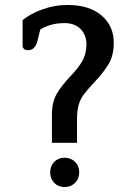

<svg xmlns="http://www.w3.org/2000/svg" viewBox="-20 -739 523 773"><path d="M189 -277Q189 -327 208 -360.5Q227 -394 269 -438Q297 -467 312.5 -495.5Q328 -524 328 -560Q328 -598 304.5 -622Q281 -646 240 -646Q183 -646 142 -620L131 -575Q126 -556 117 -546.5Q108 -537 93 -537Q82 -537 76.5 -542Q71 -547 71 -555V-658Q101 -683 150 -701Q199 -719 252 -719Q339 -719 388.5 -677Q438 -635 438 -567Q438 -516 417.5 -481.5Q397 -447 359 -407Q330 -376 316.5 -357.5Q303 -339 296.5 -316Q290 -293 290 -257V-164H189ZM182 -45Q182 -71 198.5 -87.5Q215 -104 240 -104Q265 -104 282 -87.5Q299 -71 299 -45Q299 -19 282 -2.5Q265 14 240 14Q215 14 198.5 -2.5Q182 -19 182 -45Z"/></svg>

Font: Maitree Semibold
Style: Regular
Weight: 600
Designer: CadsonDemak Team
Foundry: CadsonDemak
Version: Version 1.000